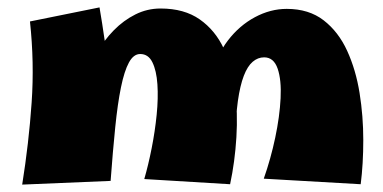

<svg xmlns="http://www.w3.org/2000/svg" viewBox="-20 -489 1035 519"><path d="M602 9 370 -5Q381 -43 390 -88.5Q399 -134 403.5 -179Q408 -224 405.5 -261Q403 -298 392 -320.5Q381 -343 359 -343Q341 -343 328.5 -320Q316 -297 307 -253Q298 -209 291.5 -145Q285 -81 279 0L192 -197Q196 -234 208.5 -272Q221 -310 241 -345Q261 -380 287.5 -407Q314 -434 346 -450Q378 -466 414 -466Q478 -466 520 -436.5Q562 -407 585 -357.5Q608 -308 615.5 -246Q623 -184 619 -118Q615 -52 602 9ZM279 0 40 10Q58 -103 65.5 -211.5Q73 -320 61 -431L249 -469Q264 -381 272.5 -304.5Q281 -228 283 -154.5Q285 -81 279 0ZM955 9 693 -6Q712 -60 724 -117Q736 -174 738.5 -223.5Q741 -273 730.5 -303.5Q720 -334 694 -334Q677 -334 663 -322Q649 -310 639 -284Q629 -258 623 -216Q617 -174 617 -113L554 -285Q565 -339 596 -379.5Q627 -420 669 -442.5Q711 -465 755 -465Q815 -465 855 -434Q895 -403 918.5 -351.5Q942 -300 952 -237.5Q962 -175 962 -110.5Q962 -46 955 9Z"/></svg>

Font: Marhey Light
Style: Bold
Weight: 700
Version: Version 1.000